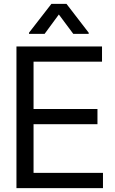

<svg xmlns="http://www.w3.org/2000/svg" viewBox="-20 -966 591 986"><path d="M356.4 -792 282.2 -891.6 209 -792H128.9V-797.9L244.1 -946.3H321.3L435.5 -797.9V-792ZM64.5 0V-727.5H503.9V-649.4H152.3V-406.2H480.5V-328.1H152.3V-78.1H508.8V0Z"/></svg>

Font: Inter Tight
Style: Regular
Weight: 400
Designer: Rasmus Andersson
Foundry: rsms
Version: Version 3.002